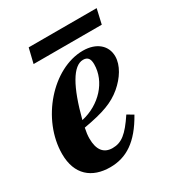

<svg xmlns="http://www.w3.org/2000/svg" viewBox="-147 -684 739 795"><g transform="rotate(-30 222.0 -286.5)"><path d="M317 -143C271 -74 242 -51 199 -51C157 -51 135 -79 135 -133C135 -149 137 -162 141 -182C238 -199 286 -217 329 -253C369 -287 398 -332 398 -375C398 -426 358 -462 293 -462C148 -462 5 -299 5 -134C5 -35 64 13 151 13C228 13 290 -26 346 -126ZM148 -214C184 -353 227 -429 275 -429C299 -429 306 -413 306 -390C306 -307 238 -234 148 -214ZM431 -586H106L89 -516H415Z"/></g></svg>

Font: STIXGeneral
Style: Bold Italic
Weight: 700
Italic angle: -16.33°
Designer: MicroPress Inc., with final additions and corrections provided by Coen Hoffman, Elsevier (retired)
Version: Version 1.1.0